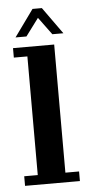

<svg xmlns="http://www.w3.org/2000/svg" viewBox="-50 -696 338 727"><g transform="rotate(-5 119.0 -332.5)"><path d="M15.5 0V-36.5H67V-487.5H15.5V-523.5H172V-36.5H224V0ZM28.5 -563 102 -665H137.5L210.5 -563H168.5L119.5 -629.5L70 -563Z"/></g></svg>

Font: Imbue 10pt SemiBold
Style: Regular
Weight: 600
Designer: Tyler Finck
Foundry: Etcetera Type Company
Version: Version 1.102; ttfautohint (v1.8.3)